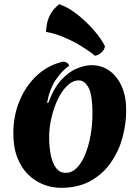

<svg xmlns="http://www.w3.org/2000/svg" viewBox="-20 -887 670 922"><path d="M272 15Q231 15 190 -0.5Q149 -16 116 -48Q83 -80 63.5 -129.5Q44 -179 44 -247Q44 -330 73.5 -402Q103 -474 156.5 -524Q210 -574 282 -591Q293 -591 302 -585Q311 -579 312 -571Q279 -549 249 -505.5Q219 -462 206 -394L212 -393Q238 -464 274.5 -503.5Q311 -543 350 -558.5Q389 -574 419 -574Q467 -574 504.5 -548Q542 -522 564 -473.5Q586 -425 586 -357Q586 -293 568.5 -227.5Q551 -162 513 -107Q475 -52 415.5 -18.5Q356 15 272 15ZM296 -57Q326 -57 350 -82Q374 -107 390.5 -148.5Q407 -190 415.5 -240.5Q424 -291 424 -341Q424 -430 405.5 -465.5Q387 -501 358 -501Q330 -501 304 -476.5Q278 -452 258.5 -412Q239 -372 227.5 -323.5Q216 -275 216 -228Q216 -181 224 -142Q232 -103 249.5 -80Q267 -57 296 -57ZM484 -665Q482 -649 468.5 -636Q455 -623 436 -619Q413 -639 376 -662Q339 -685 294.5 -705Q250 -725 201 -734Q203 -776 214.5 -802.5Q226 -829 240.5 -844.5Q255 -860 264 -867Q308 -852 351.5 -817.5Q395 -783 431 -741.5Q467 -700 484 -665Z"/></svg>

Font: Merienda ExtraBold
Style: Regular
Weight: 800
Designer: Eduardo Rodriguez Tunni
Foundry: Eduardo Rodriguez Tunni
Version: Version 2.001